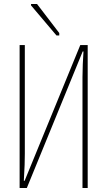

<svg xmlns="http://www.w3.org/2000/svg" viewBox="-20 -939 536 959"><path d="M262 -762 135 -912V-919H165L276 -774V-762ZM78 0V-714H104V-171Q104 -146 103 -115.5Q102 -85 99 -36H103L381 -714H418V0H392V-553Q392 -584 393.5 -618.5Q395 -653 397 -682H393L114 0Z"/></svg>

Font: Noto Sans ExtraCondensed Thin
Style: Regular
Weight: 100
Width: 2
Designer: Monotype Design Team
Foundry: Monotype Imaging Inc.
Version: Version 2.013; ttfautohint (v1.8.4.7-5d5b)